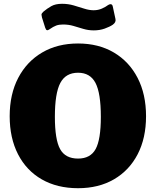

<svg xmlns="http://www.w3.org/2000/svg" viewBox="-20 -981 820 1011"><path d="M391 10Q281 10 200 -36.5Q119 -83 75 -168.5Q31 -254 31 -369Q31 -485 76 -571Q121 -657 202 -704.5Q283 -752 391 -752Q499 -752 579.5 -704.5Q660 -657 704.5 -571Q749 -485 749 -369Q749 -254 705 -169Q661 -84 580.5 -37Q500 10 391 10ZM391 -146Q456 -146 483.5 -196Q511 -246 511 -366Q511 -490 483 -544Q455 -598 391 -598Q326 -598 297.5 -544Q269 -490 269 -366Q269 -246 296.5 -196Q324 -146 391 -146ZM574 -851Q558 -840 531.5 -830.5Q505 -821 474 -821Q445 -821 418.5 -829Q392 -837 366.5 -844.5Q341 -852 312 -852Q291 -852 276 -846.5Q261 -841 241 -827Q233 -821 227.5 -822Q222 -823 218 -835L201 -889Q199 -897 198.5 -903.5Q198 -910 209 -920Q228 -936 250 -948.5Q272 -961 307 -961Q339 -961 368 -952.5Q397 -944 423.5 -935.5Q450 -927 473 -927Q497 -927 517 -936Q537 -945 550 -955Q558 -960 565 -958.5Q572 -957 574 -946L588 -881Q592 -864 574 -851Z"/></svg>

Font: Libre Franklin Black
Style: Regular
Weight: 900
Designer: Pablo Impallari, Rodrigo Fuenzalida, Nhung Nguyen
Foundry: Impallari Type
Version: Version 3.000